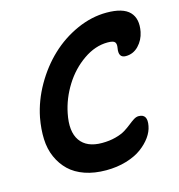

<svg xmlns="http://www.w3.org/2000/svg" viewBox="-107 -789 846 909"><g transform="rotate(-15 316.0 -334.5)"><path d="M303.2 25.9Q245.1 25.9 199.2 10Q153.3 -5.9 123.3 -34.7Q93.3 -63.5 75.4 -103.8Q57.6 -144 55.7 -192.6Q53.7 -241.2 64 -296.9Q79.6 -375.5 121.3 -448.5Q163.1 -521.5 220.5 -575.7Q277.8 -629.9 350.3 -662.4Q422.9 -694.8 496.1 -694.8Q576.7 -694.8 608.9 -661.1Q641.1 -627.4 628.9 -564.9Q621.1 -526.4 595 -499.3Q568.8 -472.2 532.2 -472.2Q495.1 -472.2 503.9 -520Q507.3 -539.1 500 -548.1Q492.7 -557.1 464.8 -557.1Q403.8 -557.1 345.7 -516.8Q287.6 -476.6 248.5 -413.8Q209.5 -351.1 195.8 -282.2Q178.2 -195.8 210.4 -149.9Q242.7 -104 316.9 -104Q354 -104 384 -112.1Q414.1 -120.1 432.4 -131.6Q450.7 -143.1 464.8 -154.5Q479 -166 491.7 -174.1Q504.4 -182.1 516.1 -182.1Q561 -182.1 549.8 -125Q544.9 -98.1 526.4 -72Q507.8 -45.9 477.8 -23.7Q447.8 -1.5 402.3 12.2Q356.9 25.9 303.2 25.9Z"/></g></svg>

Font: Shantell Sans Bouncy
Style: Italic
Weight: 600
Italic angle: -11.31°
Designer: Stephen Nixon, Anya Danilova, Shantell Martin
Foundry: Arrow Type
Version: Version 1.006;[9816181b4]